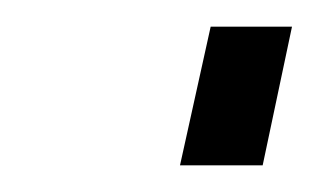

<svg xmlns="http://www.w3.org/2000/svg" viewBox="-20 -379 239 144"><path d="M138 -359H199L177 -255H115Z"/></svg>

Font: Cairo Light
Style: Italic
Weight: 300
Italic angle: -13°
Designer: Mohamed Gaber, Accademia di Belle Arti di Urbino and others
Foundry: Kief Type Foundry, Accademia di Belle Arti di Urbino and others
Version: Version 3.011